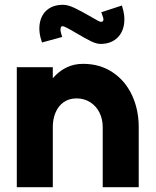

<svg xmlns="http://www.w3.org/2000/svg" viewBox="-20 -780 648 800"><path d="M558 0H408V-251Q408 -283.5 394.5 -310.8Q381 -338 356 -354Q331 -370 299 -370Q267.5 -370 245.2 -354.2Q223 -338.5 211.5 -311.2Q200 -284 200 -251V0H50V-500H200V-454Q224.5 -482.5 255.8 -498.2Q287 -514 326 -514Q396 -514 448.5 -479.2Q501 -444.5 529.2 -385Q557.5 -325.5 558 -253ZM399 -597Q382 -597 358.5 -608.5Q335 -620 298 -642Q267 -660.5 251.8 -667.5Q236.5 -674.5 234 -667Q232 -661.5 232 -656.2Q232 -651 234 -643.8Q236 -636.5 238.5 -628Q238.5 -627.5 238.8 -627Q239 -626.5 239 -626L155 -603Q139.5 -647 145.8 -683Q152 -719 177.2 -739.5Q202.5 -760 243 -760Q263.5 -760 292 -746.2Q320.5 -732.5 361 -709Q374.5 -701 385.5 -695Q396.5 -689 400 -689Q408 -689 410 -693.8Q412 -698.5 410.2 -705Q408.5 -711.5 404 -723.5Q403.5 -725 403 -726.2Q402.5 -727.5 402 -729L488 -757Q503 -711 496 -674.5Q489 -638 463.2 -617.5Q437.5 -597 399 -597Z"/></svg>

Font: Urbanist
Style: Regular
Weight: 400
Designer: Corey Hu
Foundry: Corey Hu
Version: Version 1.2; befe77262ef67d88f1d94aa3d2e49ef1327b4483